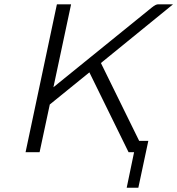

<svg xmlns="http://www.w3.org/2000/svg" viewBox="-20 -715 833 902"><path d="M100.1 0 247.1 -693.8 248 -694.8H314L231 -305.2L693.8 -680.2Q711.9 -695.3 724.1 -694.8H793L454.1 -418.9L633.8 -53.2H676.8L629.9 167H575.2L609.9 0H584L399.9 -375L213.9 -224.1L166 0Z"/></svg>

Font: CMU Bright
Style: Oblique
Weight: 500
Italic angle: -12°
Version: Version 0.7.0